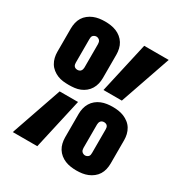

<svg xmlns="http://www.w3.org/2000/svg" viewBox="-175 -870 950 1005"><g transform="rotate(30 300.0 -367.5)"><path d="M171 -360Q153 -360 136 -362Q119 -364 103 -370.5Q87 -377 73 -388Q59 -399 50 -414Q41 -429 37 -446Q33 -463 33 -480V-622Q33 -639 37 -656.5Q41 -674 50 -688.5Q59 -703 73 -714Q87 -725 103 -731.5Q119 -738 136 -740.5Q153 -743 171 -743Q188 -743 205.5 -740.5Q223 -738 239 -731.5Q255 -725 268.5 -714Q282 -703 291 -688.5Q300 -674 304 -656.5Q308 -639 308 -622V-480Q308 -463 304 -446Q300 -429 291 -414Q282 -399 268.5 -388Q255 -377 239 -370.5Q223 -364 205.5 -362Q188 -360 171 -360ZM342 -428 411 -735H559L453 -428ZM171 -451Q176 -451 181.5 -453Q187 -455 190.5 -459.5Q194 -464 195.5 -469.5Q197 -475 197 -480V-622Q197 -628 195.5 -633.5Q194 -639 190.5 -643Q187 -647 181.5 -649.5Q176 -652 171 -652Q165 -652 159.5 -649.5Q154 -647 150.5 -643Q147 -639 146 -633.5Q145 -628 145 -622V-480Q145 -475 146 -469.5Q147 -464 150.5 -459.5Q154 -455 159.5 -453Q165 -451 171 -451ZM429 8Q412 8 394.5 5.5Q377 3 361 -3.5Q345 -10 331.5 -21Q318 -32 309 -46.5Q300 -61 296 -78.5Q292 -96 292 -113V-255Q292 -272 296 -289Q300 -306 309 -321Q318 -336 331.5 -347Q345 -358 361 -364.5Q377 -371 394.5 -373.5Q412 -376 429 -376Q447 -376 464 -373.5Q481 -371 497 -364.5Q513 -358 527 -347Q541 -336 550 -321Q559 -306 563 -289Q567 -272 567 -255V-113Q567 -96 563 -78.5Q559 -61 550 -46.5Q541 -32 527 -21Q513 -10 497 -3.5Q481 3 464 5.5Q447 8 429 8ZM41 0 147 -307H258L189 0ZM429 -83Q435 -83 440.5 -85.5Q446 -88 449.5 -92Q453 -96 454 -101.5Q455 -107 455 -113V-255Q455 -260 454 -265.5Q453 -271 449.5 -275.5Q446 -280 440.5 -282Q435 -284 429 -284Q424 -284 418.5 -282Q413 -280 409.5 -275.5Q406 -271 404.5 -265.5Q403 -260 403 -255V-113Q403 -107 404.5 -101.5Q406 -96 409.5 -92Q413 -88 418.5 -85.5Q424 -83 429 -83Z"/></g></svg>

Font: Iosevka Etoile Heavy
Style: Regular
Weight: 900
Designer: Belleve Invis
Foundry: Belleve Invis
Version: Version 22.1.2; ttfautohint (v1.8.4)